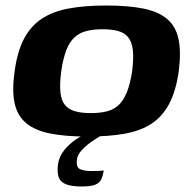

<svg xmlns="http://www.w3.org/2000/svg" viewBox="-20 -488 693 696"><path d="M296 7Q217 7 162 -4Q107 -15 75 -41.5Q43 -68 33 -114Q23 -160 33 -230Q43 -302 67 -347.5Q91 -393 130.5 -419.5Q170 -446 228 -457Q286 -468 365 -468Q445 -468 499.5 -457Q554 -446 585.5 -419.5Q617 -393 627 -347Q637 -301 628 -230Q618 -159 594 -113Q570 -67 530.5 -40.5Q491 -14 433 -3.5Q375 7 296 7ZM309 -78Q343 -78 368 -84.5Q393 -91 410.5 -107.5Q428 -124 440 -154Q452 -184 459 -230Q465 -277 461.5 -306.5Q458 -336 445 -352.5Q432 -369 408.5 -375.5Q385 -382 352 -382Q318 -382 293 -375.5Q268 -369 250 -352.5Q232 -336 220.5 -306.5Q209 -277 202 -230Q196 -184 199 -154Q202 -124 215.5 -107.5Q229 -91 252.5 -84.5Q276 -78 309 -78ZM276 188Q237 188 217 179Q197 170 192 152Q187 134 190 109Q194 79 213.5 55.5Q233 32 256.5 16.5Q280 1 297 -6H367Q358 -3 341.5 6.5Q325 16 306.5 29.5Q288 43 274.5 58.5Q261 74 259 89Q255 118 270 125Q285 132 310 132Q330 132 339 131.5Q348 131 351 130.5Q354 130 356 130Q353 150 346.5 163Q340 176 324 182Q308 188 276 188Z"/></svg>

Font: Genos
Style: Bold Italic
Weight: 700
Italic angle: -8°
Version: Version 1.010